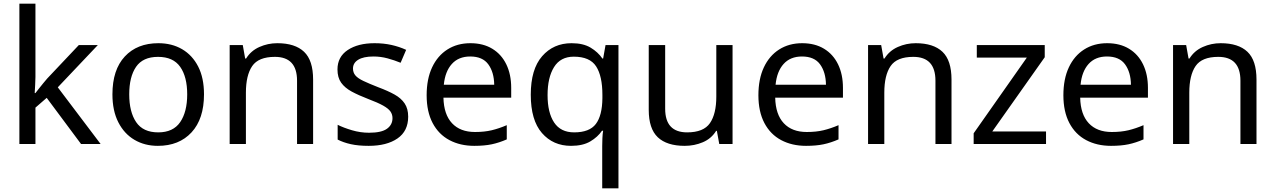

<svg xmlns="http://www.w3.org/2000/svg" viewBox="-20 -780 6907 1040"><path d="M172 -363Q172 -347 170.5 -321Q169 -295 168 -276H172Q178 -284 190 -299Q202 -314 214.5 -329.5Q227 -345 236 -355L407 -536H510L293 -307L525 0H419L233 -250L172 -197V0H85V-760H172Z M1085 -269Q1085 -136 1017.5 -63Q950 10 835 10Q764 10 708.5 -22.5Q653 -55 621 -117.5Q589 -180 589 -269Q589 -402 656 -474Q723 -546 838 -546Q911 -546 966.5 -513.5Q1022 -481 1053.5 -419.5Q1085 -358 1085 -269ZM680 -269Q680 -174 717.5 -118.5Q755 -63 837 -63Q918 -63 956 -118.5Q994 -174 994 -269Q994 -364 956 -418Q918 -472 836 -472Q754 -472 717 -418Q680 -364 680 -269Z M1482 -546Q1578 -546 1627 -499.5Q1676 -453 1676 -349V0H1589V-343Q1589 -472 1469 -472Q1380 -472 1346 -422Q1312 -372 1312 -278V0H1224V-536H1295L1308 -463H1313Q1339 -505 1385 -525.5Q1431 -546 1482 -546Z M2191 -148Q2191 -70 2133 -30Q2075 10 1977 10Q1921 10 1880.5 1Q1840 -8 1809 -24V-104Q1841 -88 1886.5 -74.5Q1932 -61 1979 -61Q2046 -61 2076 -82.5Q2106 -104 2106 -140Q2106 -160 2095 -176Q2084 -192 2055.5 -208Q2027 -224 1974 -244Q1922 -264 1885 -284Q1848 -304 1828 -332Q1808 -360 1808 -404Q1808 -472 1863.5 -509Q1919 -546 2009 -546Q2058 -546 2100.5 -536.5Q2143 -527 2180 -510L2150 -440Q2116 -454 2079 -464Q2042 -474 2003 -474Q1949 -474 1920.5 -456.5Q1892 -439 1892 -409Q1892 -387 1905 -371.5Q1918 -356 1948.5 -341.5Q1979 -327 2030 -307Q2081 -288 2117 -268Q2153 -248 2172 -219.5Q2191 -191 2191 -148Z M2528 -546Q2597 -546 2646.5 -516Q2696 -486 2722.5 -431.5Q2749 -377 2749 -304V-251H2382Q2384 -160 2428.5 -112.5Q2473 -65 2553 -65Q2604 -65 2643.5 -74.5Q2683 -84 2725 -102V-25Q2684 -7 2644 1.5Q2604 10 2549 10Q2473 10 2414.5 -21Q2356 -52 2323.5 -113.5Q2291 -175 2291 -264Q2291 -352 2320.5 -415Q2350 -478 2403.5 -512Q2457 -546 2528 -546ZM2527 -474Q2464 -474 2427.5 -433.5Q2391 -393 2384 -321H2657Q2656 -389 2625 -431.5Q2594 -474 2527 -474Z M3242 11Q3242 -7 3243 -31Q3244 -55 3247 -72H3241Q3218 -38 3177.5 -14Q3137 10 3073 10Q2976 10 2915.5 -59.5Q2855 -129 2855 -267Q2855 -405 2916.5 -475.5Q2978 -546 3076 -546Q3139 -546 3179 -522Q3219 -498 3243 -463H3247L3260 -536H3330V240H3242ZM3090 -63Q3173 -63 3207.5 -108.5Q3242 -154 3243 -248V-266Q3243 -368 3209 -420.5Q3175 -473 3088 -473Q3016 -473 2981 -416.5Q2946 -360 2946 -265Q2946 -170 2981.5 -116.5Q3017 -63 3090 -63Z M3948 -536V0H3876L3863 -71H3859Q3833 -29 3787 -9.5Q3741 10 3689 10Q3592 10 3543 -36.5Q3494 -83 3494 -185V-536H3583V-191Q3583 -63 3702 -63Q3791 -63 3825.5 -113Q3860 -163 3860 -257V-536Z M4325 -546Q4394 -546 4443.5 -516Q4493 -486 4519.5 -431.5Q4546 -377 4546 -304V-251H4179Q4181 -160 4225.5 -112.5Q4270 -65 4350 -65Q4401 -65 4440.5 -74.5Q4480 -84 4522 -102V-25Q4481 -7 4441 1.5Q4401 10 4346 10Q4270 10 4211.5 -21Q4153 -52 4120.5 -113.5Q4088 -175 4088 -264Q4088 -352 4117.5 -415Q4147 -478 4200.5 -512Q4254 -546 4325 -546ZM4324 -474Q4261 -474 4224.5 -433.5Q4188 -393 4181 -321H4454Q4453 -389 4422 -431.5Q4391 -474 4324 -474Z M4940 -546Q5036 -546 5085 -499.5Q5134 -453 5134 -349V0H5047V-343Q5047 -472 4927 -472Q4838 -472 4804 -422Q4770 -372 4770 -278V0H4682V-536H4753L4766 -463H4771Q4797 -505 4843 -525.5Q4889 -546 4940 -546Z M5646 0H5254V-58L5542 -468H5271V-536H5639V-470L5355 -68H5646Z M5977 -546Q6046 -546 6095.5 -516Q6145 -486 6171.5 -431.5Q6198 -377 6198 -304V-251H5831Q5833 -160 5877.5 -112.5Q5922 -65 6002 -65Q6053 -65 6092.5 -74.5Q6132 -84 6174 -102V-25Q6133 -7 6093 1.5Q6053 10 5998 10Q5922 10 5863.5 -21Q5805 -52 5772.5 -113.5Q5740 -175 5740 -264Q5740 -352 5769.5 -415Q5799 -478 5852.5 -512Q5906 -546 5977 -546ZM5976 -474Q5913 -474 5876.5 -433.5Q5840 -393 5833 -321H6106Q6105 -389 6074 -431.5Q6043 -474 5976 -474Z M6592 -546Q6688 -546 6737 -499.5Q6786 -453 6786 -349V0H6699V-343Q6699 -472 6579 -472Q6490 -472 6456 -422Q6422 -372 6422 -278V0H6334V-536H6405L6418 -463H6423Q6449 -505 6495 -525.5Q6541 -546 6592 -546Z"/></svg>

Font: Noto Sans Tifinagh Hawad
Style: Regular
Weight: 400
Designer: JamraPatel
Foundry: JamraPatel LLC
Version: Version 2.006; ttfautohint (v1.8.4.7-5d5b)